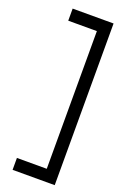

<svg xmlns="http://www.w3.org/2000/svg" viewBox="-155 -650 574 895"><g transform="rotate(20 132.0 -202.0)"><path d="M35 199V140H183V-543H41V-603H244V199Z"/></g></svg>

Font: Darker Grotesque Light Medium
Style: Regular
Weight: 500
Version: Version 1.000;gftools[0.9.28]